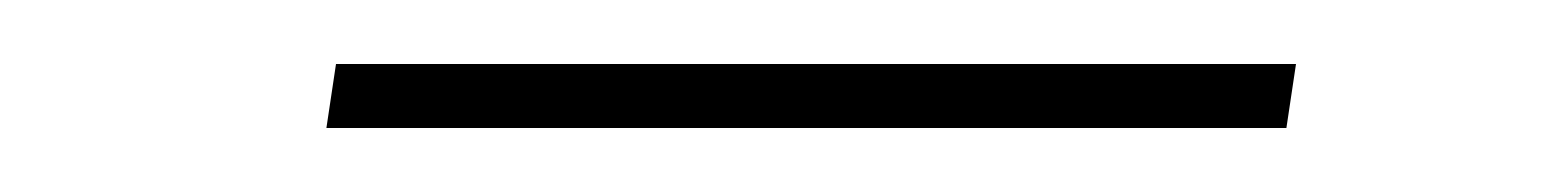

<svg xmlns="http://www.w3.org/2000/svg" viewBox="-20 -339 490 60"><path d="M82 -299H382L385 -319H85Z"/></svg>

Font: Fixel Display 20240404 Thin
Style: Italic
Weight: 100
Italic angle: -10°
Designer: AlfaBravo + MacPaw
Foundry: Kyrylo Tkachov, Marchela Mozhyna, Serhii Makarenko, Maria Weinstein, Zakhar Kryvoshyya
Version: Version 1.211;Glyphs 3.2 (3225)